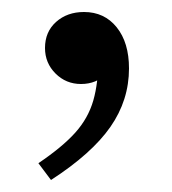

<svg xmlns="http://www.w3.org/2000/svg" viewBox="-20 -130 286 320"><path d="M65 170 44 142Q84 115 105.5 91Q127 67 135.5 37.5Q144 8 144 -34L174 -50Q174 -25 157.5 -7.5Q141 10 115 10Q90 10 72.5 -7.5Q55 -25 55 -50Q55 -77 73.5 -93.5Q92 -110 120 -110Q154 -110 174.5 -84.5Q195 -59 195 -16Q195 37 164 81.5Q133 126 65 170Z"/></svg>

Font: Hedvig Letters Serif 18pt
Style: Regular
Weight: 400
Designer: Alexander Örn & Tor Weibull
Foundry: Kanon Foundry
Version: Version 1.000